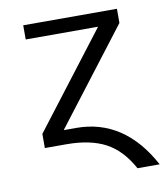

<svg xmlns="http://www.w3.org/2000/svg" viewBox="-77 -586 701 801"><g transform="rotate(-10 273.5 -185.0)"><path d="M218 -60Q422 -60 535 150H441Q397 69 332 34.5Q267 0 166 0H75V-60L380 -458V-460H75V-520H472V-460L167 -62V-60Z"/></g></svg>

Font: Mplus 1p
Style: Regular
Weight: 400
Version: Version 1.061